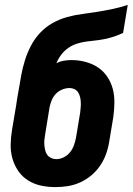

<svg xmlns="http://www.w3.org/2000/svg" viewBox="-20 -755 541 783"><path d="M206 8Q176 8 147.5 2Q119 -4 95 -19Q71 -34 55 -57Q39 -80 31 -107.5Q23 -135 23.5 -165Q24 -195 29 -225L46 -326Q48 -341 50.5 -356.5Q53 -372 56 -387Q61 -417 66.5 -447.5Q72 -478 81.5 -508.5Q91 -539 106 -568Q121 -597 143.5 -621Q166 -645 194.5 -661Q223 -677 254 -685.5Q285 -694 316 -698Q347 -702 378 -707Q409 -712 440 -718.5Q471 -725 501 -735L482 -621Q464 -612 445.5 -606Q427 -600 408 -596Q389 -592 370 -590Q351 -588 332 -585.5Q313 -583 294 -577Q275 -571 258.5 -559.5Q242 -548 229.5 -531.5Q217 -515 210 -497Q225 -505 241 -507.5Q257 -510 272 -510Q301 -510 329 -502.5Q357 -495 379.5 -480Q402 -465 417.5 -442Q433 -419 440 -392Q447 -365 446.5 -335.5Q446 -306 442 -277L425 -175Q421 -150 412 -125.5Q403 -101 388 -79Q373 -57 352 -39.5Q331 -22 306.5 -11Q282 0 256.5 4Q231 8 206 8ZM209 -106Q225 -106 240 -113.5Q255 -121 265.5 -134Q276 -147 281.5 -162.5Q287 -178 290 -194L307 -296Q308 -306 309 -317Q310 -328 309.5 -338.5Q309 -349 306.5 -359.5Q304 -370 298.5 -378.5Q293 -387 283.5 -391.5Q274 -396 264 -396Q249 -396 234 -390Q219 -384 208 -372.5Q197 -361 191 -346.5Q185 -332 182 -317L164 -206Q162 -195 161 -184Q160 -173 161 -162.5Q162 -152 164.5 -141.5Q167 -131 173 -123Q179 -115 188.5 -110.5Q198 -106 209 -106Z"/></svg>

Font: Iosevka Curly Heavy Oblique
Style: Regular
Weight: 900
Italic angle: -9°
Monospace: yes
Designer: Belleve Invis
Foundry: Belleve Invis
Version: Version 11.1.0; ttfautohint (v1.8.3)